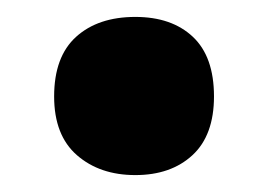

<svg xmlns="http://www.w3.org/2000/svg" viewBox="-20 -466 318 227"><path d="M44 -352Q44 -399 70 -422.5Q96 -446 140 -446Q183 -446 208 -422.5Q233 -399 233 -352Q233 -306 207.5 -282.5Q182 -259 140 -259Q98 -259 71 -282.5Q44 -306 44 -352Z"/></svg>

Font: Noto Sans Malayalam Condensed Black
Style: Regular
Weight: 900
Width: 3
Designer: Jelle Bosma - Monotype Design Team
Foundry: Monotype Imaging Inc.
Version: Version 2.104; ttfautohint (v1.8.4.7-5d5b)